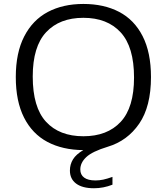

<svg xmlns="http://www.w3.org/2000/svg" viewBox="-20 -770 866 997"><path d="M397 110Q397 137.5 417 152.2Q437 167 475.5 167Q495.5 167 515.8 162.8Q536 158.5 564 148.5V189Q517 207.5 468 207.5Q407.5 207.5 375.2 183.2Q343 159 343 115.5Q343 83.5 359.2 57.2Q375.5 31 412.5 9.5Q304.5 8.5 226 -33.2Q147.5 -75 104.8 -159.5Q62 -244 62 -370Q62 -496 105.8 -581Q149.5 -666 228.2 -707.8Q307 -749.5 413 -749.5Q519.5 -749.5 598.2 -708.5Q677 -667.5 720.5 -582.5Q764 -497.5 764 -370Q764 -217 702.8 -127.8Q641.5 -38.5 539.5 -8Q459 16.5 428 45.8Q397 75 397 110ZM413 -62.5Q537 -62.5 606.5 -137Q676 -211.5 676 -367.5Q676 -526.5 606.5 -602Q537 -677.5 413 -677.5Q289.5 -677.5 219.8 -603Q150 -528.5 150 -372.5Q150 -212.5 219.2 -137.5Q288.5 -62.5 413 -62.5Z"/></svg>

Font: Encode Sans Expanded
Style: Regular
Weight: 400
Width: 7
Designer: Multiple Designers
Foundry: Impallari Type
Version: Version 2.000